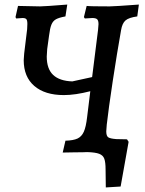

<svg xmlns="http://www.w3.org/2000/svg" viewBox="-20 -667 636 842"><path d="M448 -119V-118Q446 -96 446 -91Q446 -71 454.5 -65Q463 -59 490 -57L537 -56L544 -45L509 151L444 155L443 76Q443 45 437.5 29.5Q432 14 415 7.5Q398 1 362 0Q348 1 309 1L255 2L267 -50Q302 -51 320 -59.5Q338 -68 347.5 -89Q357 -110 362 -153L376 -267Q310 -250 260 -250Q177 -250 130.5 -290Q84 -330 84 -403Q84 -412 86 -432L99 -539Q100 -548 100 -562Q100 -578 95.5 -583Q91 -588 79 -588L51 -586L48 -592L59 -641L156 -639Q175 -639 275 -647L267 -595Q239 -590 225.5 -582.5Q212 -575 205.5 -559Q199 -543 195 -510L187 -452Q185 -428 185 -419Q185 -365 213 -338.5Q241 -312 297 -310L384 -329L410 -536Q412 -556 412 -561Q412 -577 406 -582.5Q400 -588 385 -588L352 -586L348 -592L360 -641Q374 -639 461 -639Q480 -639 589 -647L582 -595Q545 -590 530.5 -577.5Q516 -565 511 -535Q493 -434 474.5 -312Q456 -190 448 -119Z"/></svg>

Font: Alegreya Medium
Style: Italic
Weight: 500
Italic angle: -7°
Designer: Juan Pablo del Peral
Foundry: Huerta Tipografica
Version: Version 2.008; ttfautohint (v1.8)